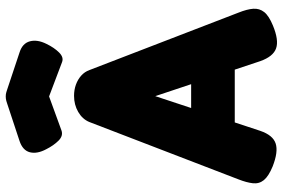

<svg xmlns="http://www.w3.org/2000/svg" viewBox="-178 -791 985 669"><g transform="rotate(-90 314.5 -456.5)"><path d="M605 -118Q617 -88 618.5 -66.5Q620 -45 607 -28.5Q594 -12 560 2Q509 23 480.5 13Q452 3 436 -42L314 -408L193 -42Q178 2 149 11.5Q120 21 69 1Q35 -13 21.5 -29.5Q8 -46 10.5 -68Q13 -90 24 -118L224 -638Q234 -662 259 -676.5Q284 -691 315 -691Q336 -691 354 -684.5Q372 -678 385.5 -666Q399 -654 405 -637ZM154 -131 230 -283H399L475 -131ZM313 -929Q321 -929 327.5 -927Q334 -925 337 -924L466 -881Q498 -871 505 -845Q512 -819 496 -787Q483 -760 466 -743Q449 -726 432 -733L313 -778L195 -735Q176 -728 159 -745Q142 -762 129 -788Q112 -820 118.5 -845Q125 -870 158 -881L288 -924Q290 -925 297.5 -927Q305 -929 313 -929Z"/></g></svg>

Font: Fredoka SemiCondensed
Style: Bold
Weight: 700
Width: 4
Designer: Ben Nathan
Foundry: Milena B. Brandão, Ben Nathan
Version: Version 2.001